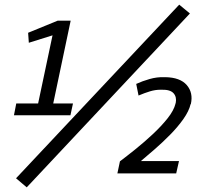

<svg xmlns="http://www.w3.org/2000/svg" viewBox="-20 -746 857 826"><path d="M50 -301H144L206 -594L104 -562L101 -605L228 -657H284L209 -301H294L283 -250H40ZM751 -726 797 -688 95 60 49 21ZM485 0 496 -52Q524 -73 562 -103.5Q600 -134 637 -168.5Q674 -203 701 -237Q728 -271 735 -300V-301L736 -303Q741 -329 726.5 -345Q712 -361 675 -360H671Q648 -360 625 -353Q602 -346 576 -335L566 -385Q592 -397 623.5 -406Q655 -415 686 -414Q689 -414 691 -414Q755 -413 783.5 -380Q812 -347 801 -298H800Q793 -268 769 -234Q745 -200 712 -166.5Q679 -133 645 -103.5Q611 -74 586 -53H750L738 0Z"/></svg>

Font: Epunda Sans Medium
Style: Italic
Weight: 500
Italic angle: -12.0243°
Designer: Simon Atzbach
Foundry: typofactur
Version: Version 2.204; ttfautohint (v1.8.4.7-5d5b)